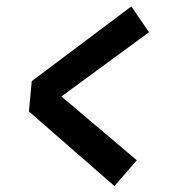

<svg xmlns="http://www.w3.org/2000/svg" viewBox="-20 -626 540 614"><path d="M400 -605.5 456.5 -523 176.5 -317.5 417.5 -113.5 346 -31 72.5 -269.5 81.5 -366.5Z"/></svg>

Font: Karla SemiBold
Style: Italic
Weight: 600
Italic angle: -8°
Designer: Jonathan Pinhorn
Version: Version 2.004;gftools[0.9.33]